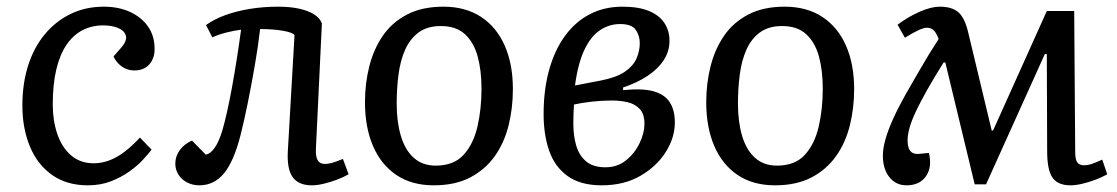

<svg xmlns="http://www.w3.org/2000/svg" viewBox="-20 -541 3345 575"><path d="M291 -521Q335 -521 369 -505.5Q403 -490 423 -462Q443 -434 443 -394Q443 -366 427 -348Q411 -330 382 -330Q361 -330 344.5 -342Q328 -354 320 -372L341 -396Q361 -418 357 -433.5Q353 -449 334 -457Q315 -465 289 -465Q255 -465 227 -450.5Q199 -436 179 -406.5Q159 -377 148.5 -332.5Q138 -288 138 -228Q138 -180 151.5 -140Q165 -100 192.5 -76Q220 -52 261 -52Q284 -52 307 -60.5Q330 -69 353 -86.5Q376 -104 399 -129L434 -93Q425 -81 408.5 -63Q392 -45 367.5 -27.5Q343 -10 312 2Q281 14 243 14Q180 14 136 -17Q92 -48 69.5 -102.5Q47 -157 47 -225Q47 -290 64 -344Q81 -398 113.5 -437.5Q146 -477 191 -499Q236 -521 291 -521Z M597 -466Q622 -484 655.5 -496Q689 -508 729 -514.5Q769 -521 813 -521Q849 -521 876 -515Q903 -509 920.5 -498Q938 -487 944 -471L926 -94Q925 -72 931.5 -61Q938 -50 953 -50Q962 -50 973.5 -53Q985 -56 1007 -65L1024 -19Q1008 -10 988 -2.5Q968 5 948.5 9.5Q929 14 914 14Q874 14 856.5 -10.5Q839 -35 842 -88L862 -436Q856 -444 826.5 -449Q797 -454 759 -454Q753 -402 743 -344.5Q733 -287 722 -232.5Q711 -178 700 -135Q680 -57 650.5 -21.5Q621 14 577 14Q557 14 540.5 5.5Q524 -3 514.5 -18Q505 -33 505 -51Q505 -73 518.5 -91.5Q532 -110 555 -120L596 -78Q610 -80 623 -98.5Q636 -117 646 -151Q652 -171 659.5 -204Q667 -237 674.5 -278Q682 -319 689 -363.5Q696 -408 702 -452Q683 -450 657.5 -443.5Q632 -437 616 -429Z M1279 14Q1213 14 1167 -17Q1121 -48 1097 -104Q1073 -160 1073 -235Q1073 -291 1086 -342.5Q1099 -394 1126.5 -434Q1154 -474 1199 -497.5Q1244 -521 1308 -521Q1374 -521 1420.5 -490.5Q1467 -460 1491.5 -404.5Q1516 -349 1516 -274Q1516 -217 1503 -165Q1490 -113 1461.5 -73Q1433 -33 1388 -9.5Q1343 14 1279 14ZM1285 -45Q1339 -45 1368.5 -77.5Q1398 -110 1410 -162.5Q1422 -215 1422 -275Q1422 -330 1410.5 -372Q1399 -414 1372.5 -438.5Q1346 -463 1300 -463Q1260 -463 1234 -444Q1208 -425 1193.5 -392.5Q1179 -360 1173.5 -318Q1168 -276 1168 -231Q1168 -176 1180.5 -134Q1193 -92 1219 -68.5Q1245 -45 1285 -45Z M1782 14Q1718 14 1679.5 -14Q1641 -42 1624.5 -90Q1608 -138 1608 -199Q1608 -272 1624.5 -331.5Q1641 -391 1672 -433.5Q1703 -476 1746.5 -498.5Q1790 -521 1844 -521Q1894 -521 1925 -507.5Q1956 -494 1970.5 -471Q1985 -448 1985 -419Q1985 -387 1967.5 -360.5Q1950 -334 1919 -313.5Q1888 -293 1846 -279V-271Q1904 -277 1937.5 -267.5Q1971 -258 1986 -234.5Q2001 -211 2001 -174Q2001 -129 1974 -86Q1947 -43 1898 -14.5Q1849 14 1782 14ZM1793 -40Q1829 -40 1855 -61Q1881 -82 1895.5 -112.5Q1910 -143 1910 -170Q1910 -200 1895.5 -215Q1881 -230 1859 -235Q1837 -240 1813 -240Q1782 -240 1751.5 -236.5Q1721 -233 1699 -228Q1698 -215 1697.5 -200Q1697 -185 1697 -171Q1697 -135 1705.5 -105.5Q1714 -76 1735 -58Q1756 -40 1793 -40ZM1702 -285 1780 -300Q1826 -309 1851 -326Q1876 -343 1886 -365.5Q1896 -388 1896 -412Q1896 -434 1884 -451.5Q1872 -469 1837 -469Q1805 -469 1777.5 -451Q1750 -433 1730.5 -392.5Q1711 -352 1702 -285Z M2301 14Q2235 14 2189 -17Q2143 -48 2119 -104Q2095 -160 2095 -235Q2095 -291 2108 -342.5Q2121 -394 2148.5 -434Q2176 -474 2221 -497.5Q2266 -521 2330 -521Q2396 -521 2442.5 -490.5Q2489 -460 2513.5 -404.5Q2538 -349 2538 -274Q2538 -217 2525 -165Q2512 -113 2483.5 -73Q2455 -33 2410 -9.5Q2365 14 2301 14ZM2307 -45Q2361 -45 2390.5 -77.5Q2420 -110 2432 -162.5Q2444 -215 2444 -275Q2444 -330 2432.5 -372Q2421 -414 2394.5 -438.5Q2368 -463 2322 -463Q2282 -463 2256 -444Q2230 -425 2215.5 -392.5Q2201 -360 2195.5 -318Q2190 -276 2190 -231Q2190 -176 2202.5 -134Q2215 -92 2241 -68.5Q2267 -45 2307 -45Z M2933 11H2899L2811 -354H2806Q2777 -308 2756.5 -271.5Q2736 -235 2723 -207.5Q2710 -180 2704 -158.5Q2698 -137 2698 -121Q2698 -99 2706 -89Q2714 -79 2730 -80L2762 -83Q2772 -40 2753 -13Q2734 14 2695 14Q2663 14 2643.5 -10.5Q2624 -35 2624 -75Q2624 -96 2631.5 -123Q2639 -150 2654 -183.5Q2669 -217 2692 -258Q2702 -276 2713.5 -295.5Q2725 -315 2737 -336Q2749 -357 2762.5 -379Q2776 -401 2791 -424Q2784 -443 2776 -450.5Q2768 -458 2756 -458Q2747 -458 2731.5 -451Q2716 -444 2690 -428L2668 -467Q2700 -491 2734.5 -506Q2769 -521 2794 -521Q2832 -521 2851 -503.5Q2870 -486 2880 -442L2950 -150H2954L3115 -508H3197L3200 -86Q3200 -64 3206 -55Q3212 -46 3227 -46Q3237 -46 3248 -49.5Q3259 -53 3281 -63L3296 -19Q3280 -10 3260 -2.5Q3240 5 3220.5 9.5Q3201 14 3186 14Q3148 14 3132 -9Q3116 -32 3116 -88L3115 -379H3109Z"/></svg>

Font: Literata
Style: Italic
Weight: 400
Italic angle: -2°
Designer: Latin by Veronika Burian and Jose Scaglione. Greek by Irene Vlachou. Cyrillic by Vera Evstafieva
Foundry: TypeTogether
Version: Version 3.103;gftools[0.9.29]